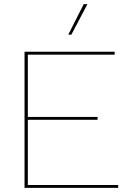

<svg xmlns="http://www.w3.org/2000/svg" viewBox="-20 -911 623 931"><path d="M386 -891H404L326 -743H311ZM99 0V-660H536V-646H115V-344H453V-330H115V-14H553V0Z"/></svg>

Font: Elaine Sans Thin
Style: Regular
Weight: 250
Designer: Wei Huang
Foundry: Wei Huang
Version: Version 2.001;December 24, 2019;FontCreator 12.0.0.2547 64-b